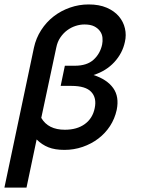

<svg xmlns="http://www.w3.org/2000/svg" viewBox="-82 -668 648 870"><path d="M210 11.2Q167 11.2 137.5 -0.5Q107.9 -12.2 84 -36.1L38.1 182.1H-62L71.8 -452.1Q81.1 -495.1 104.5 -531.5Q127.9 -567.9 160.9 -593.5Q193.8 -619.1 234.9 -633.5Q275.9 -647.9 319.8 -647.9Q367.2 -647.9 401.6 -633.1Q436 -618.2 456.5 -594Q477.1 -569.8 484.1 -539.3Q491.2 -508.8 483.9 -478Q473.1 -426.8 436 -386.5Q398.9 -346.2 341.8 -328.1Q402.8 -308.1 430.9 -269Q459 -230 446.8 -169.9Q438 -129.9 416.5 -96.9Q395 -64 363.5 -40Q332 -16.1 292.5 -2.4Q252.9 11.2 210 11.2ZM211.9 -80.1Q267.1 -80.1 302.5 -106Q337.9 -131.8 347.2 -178.2Q356.9 -224.1 331.5 -251.5Q306.2 -278.8 241.2 -278.8H192.9L211.9 -370.1H256.8Q312 -370.1 342 -397.5Q372.1 -424.8 380.9 -466.8Q383.8 -481 382.3 -497.1Q380.9 -513.2 371.3 -526.6Q361.8 -540 345 -548.6Q328.1 -557.1 300.8 -557.1Q280.8 -557.1 260.5 -550.5Q240.2 -543.9 222.7 -531Q205.1 -518.1 191.7 -498.5Q178.2 -479 172.9 -452.1L105 -133.8Q136.2 -80.1 211.9 -80.1Z"/></svg>

Font: Anonymous Pro
Style: Bold Italic
Weight: 700
Italic angle: -12°
Monospace: yes
Designer: Mark Simonson
Version: Version 1.003